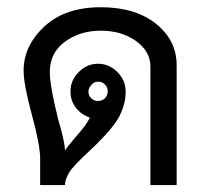

<svg xmlns="http://www.w3.org/2000/svg" viewBox="-20 -540 579 544"><path d="M480.5 -15.6H406.2V-351.6Q406.2 -394.5 365.2 -423.8Q324.2 -453.1 265.6 -453.1Q207 -453.1 164.1 -421.9Q121.1 -390.6 121.1 -335.9Q121.1 -296.9 144.5 -203.1Q164.1 -136.7 164.1 -113.3Q168 -121.1 191.4 -148.4Q226.6 -187.5 234.4 -207Q210.9 -214.8 195.3 -234.4Q179.7 -253.9 179.7 -281.2Q179.7 -312.5 203.1 -335.9Q226.6 -359.4 257.8 -359.4Q289.1 -359.4 312.5 -335.9Q335.9 -312.5 335.9 -281.2V-277.3Q335.9 -246.1 318.4 -210.9Q300.8 -175.8 234.4 -113.3Q187.5 -70.3 175.8 -50.8Q164.1 -31.2 164.1 -15.6H93.8V-89.8Q93.8 -128.9 70.3 -214.8Q46.9 -300.8 46.9 -339.8Q46.9 -410.2 105.5 -464.8Q164.1 -519.5 265.6 -519.5Q363.3 -519.5 421.9 -472.7Q480.5 -425.8 480.5 -355.5ZM257.8 -253.9Q269.5 -253.9 277.3 -261.7Q285.2 -269.5 285.2 -281.2Q285.2 -293 277.3 -300.8Q269.5 -308.6 257.8 -308.6Q246.1 -308.6 238.3 -298.8Q230.5 -289.1 230.5 -281.2Q230.5 -269.5 238.3 -261.7Q246.1 -253.9 257.8 -253.9Z"/></svg>

Font: 和音 by 宁静之雨，公众号njzyshare
Style: Regular
Weight: 400
Designer: Steve Matteson
Foundry: Ascender Corporation
Version: Version 6.00;June 8, 2018;FontCreator 11.0.0.2388 32-bit